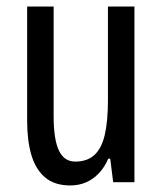

<svg xmlns="http://www.w3.org/2000/svg" viewBox="-20 -557 496 587"><path d="M391 -537V0H326L317 -72H311Q300 -46 282.5 -27.5Q265 -9 243 0.5Q221 10 195 10Q147 10 118 -14.5Q89 -39 76 -83Q63 -127 63 -187V-537H144V-202Q144 -131 160 -97Q176 -63 210 -63Q247 -63 269 -83.5Q291 -104 300.5 -145.5Q310 -187 310 -251V-537Z"/></svg>

Font: Noto Sans Devanagari ExtraCondensed
Style: Regular
Weight: 400
Width: 2
Designer: Jelle Bosma - Monotype Design Team
Foundry: Monotype Imaging Inc.
Version: Version 2.006